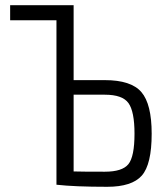

<svg xmlns="http://www.w3.org/2000/svg" viewBox="-20 -710 641 738"><path d="M263 -402H383Q484 -402 523.5 -356Q563 -310 563 -196Q563 -78 525 -35Q487 8 392 8Q267 8 197 0V-632H19V-690H263ZM383 -50Q450 -50 473.5 -79Q497 -108 497 -196Q497 -281 474 -313.5Q451 -346 383 -346H263V-51Q294 -50 383 -50Z"/></svg>

Font: exo2condensed_l
Style: Regular
Weight: 300
Width: 3
Designer: Natanael Gama
Version: Version 1.001;PS 001.001;hotconv 1.0.70;makeotf.lib2.5.58329